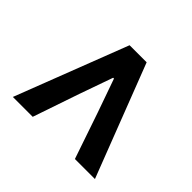

<svg xmlns="http://www.w3.org/2000/svg" viewBox="-119 -789 827 827"><g transform="rotate(-45 294.5 -376.0)"><path d="M38 -126V-248L249 -320L402 -374V-379L249 -433L38 -505V-626L551 -428V-324Z"/></g></svg>

Font: Noto Sans Korean Bold
Style: Bold
Weight: 700
Designer: Ryoko NISHIZUKA  (kana & ideographs); Paul D. Hunt (Latin, Greek & Cyrillic); Wenlong ZHANG  (bopomofo); Sandoll Communi
Foundry: Adobe Systems Incorporated
Version: Version 1.000;PS 1;hotconv 1.0.78;makeotf.lib2.5.61930